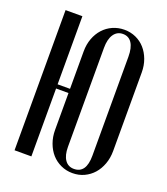

<svg xmlns="http://www.w3.org/2000/svg" viewBox="-132 -800 782 901"><g transform="rotate(20 258.5 -350.0)"><path d="M127 -700V-360H189V-547Q189 -582 200 -611.5Q211 -641 230.5 -662.5Q250 -684 277 -696Q304 -708 335 -708Q366 -708 392.5 -696Q419 -684 438 -662.5Q457 -641 468 -611.5Q479 -582 479 -547V-155Q479 -120 468 -90Q457 -60 438 -38.5Q419 -17 392.5 -4.5Q366 8 334 8Q303 8 276 -4.5Q249 -17 230 -38.5Q211 -60 200 -90Q189 -120 189 -155V-339H127V0H43V-700ZM273 -101Q273 -59 289 -36Q305 -13 334 -13Q395 -13 395 -101V-595Q395 -640 379.5 -663.5Q364 -687 335 -687Q306 -687 289.5 -663Q273 -639 273 -595Z"/></g></svg>

Font: Moniqa SemBd Narrow Heading
Style: Regular
Weight: 600
Width: 4
Designer: Rajesh Rajput
Foundry: Rajesh Rajput
Version: Version 1.000